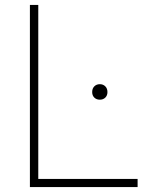

<svg xmlns="http://www.w3.org/2000/svg" viewBox="-20 -760 588 780"><path d="M101.5 0V-740H135.5V-33H539V0ZM385.5 -355Q372 -355 363.2 -363.5Q354.5 -372 354.5 -386Q354.5 -400.5 363.2 -409.2Q372 -418 385.5 -418Q399 -418 407.8 -409.2Q416.5 -400.5 416.5 -386Q416.5 -372 407.8 -363.5Q399 -355 385.5 -355Z"/></svg>

Font: Encode Sans Semi Expanded Thin
Style: Regular
Weight: 100
Width: 6
Designer: Multiple Designers
Foundry: Impallari Type
Version: Version 3.000; ttfautohint (v1.8.3) -l 8 -r 50 -G 200 -x 14 